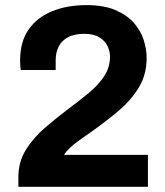

<svg xmlns="http://www.w3.org/2000/svg" viewBox="-20 -718 636 738"><path d="M50.6 0V-36.3Q50.6 -95.6 79.2 -141.9Q107.9 -188.3 152.1 -226.3Q196.3 -264.4 242.6 -299.3Q284.1 -330.1 320.7 -360.2Q357.3 -390.3 380 -424.5Q402.8 -458.7 402.8 -500.9Q402.8 -521.4 393 -541.5Q383.3 -561.5 361.6 -574.7Q340 -588 303.5 -588Q267 -588 242.8 -575.6Q218.6 -563.2 206.3 -540.5Q194 -517.8 194 -485.3V-448.9H59.8Q58.8 -454.1 58 -463.2Q57.3 -472.2 57.3 -485Q57.3 -558.3 90.5 -605.3Q123.8 -652.2 181.5 -675.3Q239.2 -698.4 311.6 -698.4Q378 -698.4 422.7 -679.6Q467.4 -660.8 494.1 -630.6Q520.8 -600.3 532.2 -564.7Q543.7 -529 543.7 -496.1Q543.7 -432.8 514.9 -383.9Q486 -335.1 437.1 -293.2Q388.2 -251.4 327 -208.6Q303.7 -192.6 283.3 -177.8Q262.8 -163 248.4 -149.4Q233.9 -135.8 226.4 -122.8H548.6V0Z"/></svg>

Font: Archivo Variable SemiBold
Style: Regular
Weight: 600
Designer: Hector Gatti
Foundry: Omnibus-Type
Version: Version 2.001